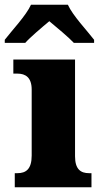

<svg xmlns="http://www.w3.org/2000/svg" viewBox="-51 -786 424 806"><path d="M-31 -619V-606H55C75 -629 127 -673 156 -697C184 -674 241 -626 259 -606H344V-619C315 -657 254 -721 234 -766H79C59 -721 -2 -657 -31 -619ZM11 0H333V-59H323C288 -59 264 -75 264 -130V-536H5V-477H22C56 -477 82 -461 82 -410V-133C82 -76 58 -59 22 -59H11Z"/></svg>

Font: Noto Serif Tamil SemiCondensed Black
Style: Italic
Weight: 900
Width: 4
Italic angle: -12°
Designer: Indian Type Foundry, Tom Grace, and the Monotype Design Team
Foundry: Monotype Imaging Inc.
Version: Version 2.003